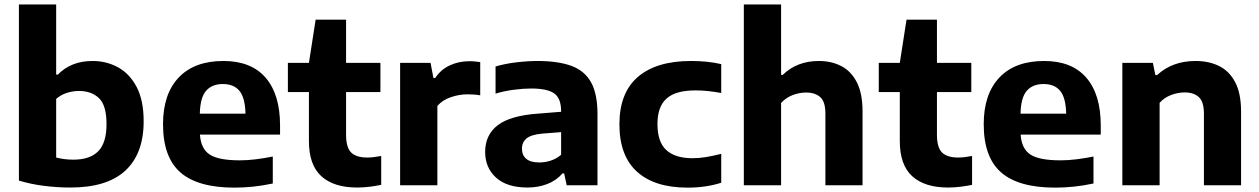

<svg xmlns="http://www.w3.org/2000/svg" viewBox="-20 -828 5626 858"><path d="M293.5 10Q236 10 176.5 2.5Q117 -5 64.5 -21V-808H231V-494.5H238.5Q266 -523.5 305 -539.5Q344 -555.5 394 -555.5Q456 -555.5 507.8 -527Q559.5 -498.5 590.8 -439Q622 -379.5 622 -286Q622 -141 539.8 -65.2Q457.5 10.5 293.5 10ZM308 -114.5Q382 -114.5 419 -152.2Q456 -190 456 -273Q456 -357.5 422.2 -389.5Q388.5 -421.5 333.5 -421.5Q306 -421.5 279 -413Q252 -404.5 231 -386V-124Q246 -120 266 -117.2Q286 -114.5 308 -114.5Z M1028 10.5Q864 10.5 786.2 -57.5Q708.5 -125.5 708.5 -273Q708.5 -407.5 778.5 -481.5Q848.5 -555.5 978.5 -555.5Q1102.5 -555.5 1167 -480.8Q1231.5 -406 1231.5 -267.5V-226.5H873.5Q877.5 -164 916.5 -137.8Q955.5 -111.5 1052.5 -111.5Q1086 -111.5 1123.8 -116.2Q1161.5 -121 1199 -128.5V-8Q1152 2 1110 6.2Q1068 10.5 1028 10.5ZM976 -452.5Q927 -452.5 900.8 -422Q874.5 -391.5 873 -320H1077Q1075.5 -391 1050.2 -421.8Q1025 -452.5 976 -452.5Z M1576 10Q1471.5 10 1416 -40.5Q1360.5 -91 1360.5 -197.5V-416.5H1266.5V-547H1360.5L1390.5 -740H1526.5V-547H1680V-416.5H1526.5V-226.5Q1526.5 -168.5 1549.5 -146.2Q1572.5 -124 1622 -124Q1647 -124 1683.5 -131V-2Q1660.5 3 1632 6.5Q1603.5 10 1576 10Z M1768 0V-547H1904L1917 -479H1924.5Q1949.5 -517 1989.8 -535.8Q2030 -554.5 2077.5 -554.5Q2091 -554.5 2103.2 -553.2Q2115.5 -552 2126 -550.5V-402Q2112.5 -404.5 2097.2 -405.5Q2082 -406.5 2068 -406.5Q2032.5 -406.5 1994.8 -393.8Q1957 -381 1934.5 -354.5V0Z M2337.5 10Q2245.5 10 2196.8 -34.2Q2148 -78.5 2148 -149Q2148 -225.5 2204.8 -268.8Q2261.5 -312 2388 -320.5L2487.5 -328.5V-330.5Q2487.5 -388.5 2456.8 -410.5Q2426 -432.5 2353 -432.5Q2319.5 -432.5 2276.5 -427Q2233.5 -421.5 2194.5 -409.5V-531Q2237.5 -543.5 2288 -549.5Q2338.5 -555.5 2381.5 -555.5Q2474.5 -555.5 2533.8 -533.5Q2593 -511.5 2621.5 -459.8Q2650 -408 2650 -318.5V0H2512.5L2501 -53H2493.5Q2466 -21 2425.2 -5.5Q2384.5 10 2337.5 10ZM2312.5 -163.5Q2312.5 -134.5 2331.8 -118.2Q2351 -102 2390.5 -102Q2415 -102 2440.5 -110Q2466 -118 2487.5 -136.5V-237.5L2404 -231Q2354 -226.5 2333.2 -209.5Q2312.5 -192.5 2312.5 -163.5Z M3053 10.5Q2905 10.5 2826.5 -60.8Q2748 -132 2748 -272.5Q2748 -413.5 2830.8 -484.5Q2913.5 -555.5 3068 -555.5Q3142.5 -555.5 3203 -541.5V-412.5Q3172.5 -418 3144.8 -421Q3117 -424 3087.5 -424Q2999.5 -424 2958.8 -387.8Q2918 -351.5 2918 -273.5Q2918 -193.5 2957.8 -157.2Q2997.5 -121 3074.5 -121Q3103.5 -121 3133.2 -125.8Q3163 -130.5 3203 -140.5V-11.5Q3171.5 -1 3133 4.8Q3094.5 10.5 3053 10.5Z M3304 0V-808H3470.5V-493.5H3478Q3541.5 -555.5 3639.5 -555.5Q3695 -555.5 3739 -533Q3783 -510.5 3808.8 -460.8Q3834.5 -411 3834.5 -330V0H3668.5V-320Q3668.5 -373.5 3645.5 -394Q3622.5 -414.5 3582.5 -414.5Q3551.5 -414.5 3521.5 -402.8Q3491.5 -391 3470.5 -368V0Z M4216.5 10Q4112 10 4056.5 -40.5Q4001 -91 4001 -197.5V-416.5H3907V-547H4001L4031 -740H4167V-547H4320.5V-416.5H4167V-226.5Q4167 -168.5 4190 -146.2Q4213 -124 4262.5 -124Q4287.5 -124 4324 -131V-2Q4301 3 4272.5 6.5Q4244 10 4216.5 10Z M4695.5 10.5Q4531.5 10.5 4453.8 -57.5Q4376 -125.5 4376 -273Q4376 -407.5 4446 -481.5Q4516 -555.5 4646 -555.5Q4770 -555.5 4834.5 -480.8Q4899 -406 4899 -267.5V-226.5H4541Q4545 -164 4584 -137.8Q4623 -111.5 4720 -111.5Q4753.5 -111.5 4791.2 -116.2Q4829 -121 4866.5 -128.5V-8Q4819.5 2 4777.5 6.2Q4735.5 10.5 4695.5 10.5ZM4643.5 -452.5Q4594.5 -452.5 4568.2 -422Q4542 -391.5 4540.5 -320H4744.5Q4743 -391 4717.8 -421.8Q4692.5 -452.5 4643.5 -452.5Z M4995.5 0V-547H5132L5143 -492.5H5151Q5218.5 -555.5 5323 -555.5Q5382.5 -555.5 5428.2 -532.8Q5474 -510 5500 -460.2Q5526 -410.5 5526 -329.5V0H5360V-320Q5360 -373.5 5337.2 -394.2Q5314.5 -415 5274 -415Q5244 -415 5213.5 -403.5Q5183 -392 5162 -368.5V0Z"/></svg>

Font: Encode Sans SemiExpanded SemiExpanded
Style: Bold
Weight: 700
Width: 6
Designer: Multiple Designers
Foundry: Impallari Type
Version: Version 3.000; ttfautohint (v1.8.3) -l 8 -r 50 -G 200 -x 14 